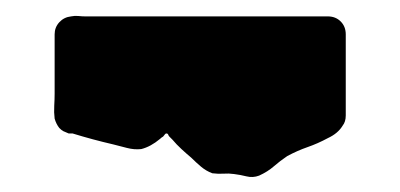

<svg xmlns="http://www.w3.org/2000/svg" viewBox="-20 -766 513 246"><path d="M423 -618Q423 -610 419 -605Q413 -595 400 -589Q387 -582 374 -577.5Q361 -573 348 -566Q339 -560 331 -553Q323 -546 312 -541Q304 -538 296 -540Q288 -542 280 -543Q273 -544 266.5 -543.5Q260 -543 252 -544Q244 -547 237.5 -552.5Q231 -558 225 -564Q219 -569 212.5 -575Q206 -581 201 -587Q200 -588 199 -589Q198 -590 197 -591Q196 -592 195.5 -593.5Q195 -595 193 -595Q192 -595 191 -593.5Q190 -592 189 -591Q187 -590 185 -588Q173 -578 161 -575Q152 -574 142.5 -576.5Q133 -579 125 -581Q112 -584 99 -587.5Q86 -591 73 -595H68L61 -598Q59 -599 56 -602Q52 -607 50 -614Q49 -622 49.5 -630.5Q50 -639 50 -646V-722Q50 -731 56 -737.5Q62 -744 71 -745Q76 -746 80.5 -745.5Q85 -745 89 -745H400Q410 -745 416.5 -738.5Q423 -732 423 -722Z"/></svg>

Font: Rubik Wet Paint
Style: Regular
Weight: 400
Designer: Hubert and Fischer, NaN
Foundry: Hubert and Fischer, NaN
Version: Version 2.200